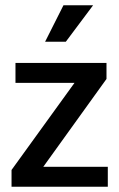

<svg xmlns="http://www.w3.org/2000/svg" viewBox="-20 -712 454 732"><path d="M386 -411 145 -76H391V0H24V-64L264 -396H39V-472H386ZM231 -553H152L222 -692H335Z"/></svg>

Font: Ek Mukta Medium
Style: Regular
Weight: 500
Designer: Girish Dalvi and Yashodeep Gholap
Foundry: Ek Type
Version: Version 2.538;PS 1.002;hotconv 16.6.51;makeotf.lib2.5.65220;